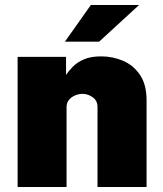

<svg xmlns="http://www.w3.org/2000/svg" viewBox="-20 -743 648 763"><path d="M50 0V-517H242.5V-445.5Q253.5 -462 270.5 -479Q287.5 -496 314.5 -507.5Q341.5 -519 382 -519Q427.5 -519 468.8 -501.5Q510 -484 536.2 -445.5Q562.5 -407 562.5 -344V0H367.5V-317.5Q367.5 -343 348.5 -356.5Q329.5 -370 307.5 -370Q293.5 -370 278.8 -364Q264 -358 254.2 -346.2Q244.5 -334.5 244.5 -317.5V0ZM341 -723H532.5L374 -577.5H238Z"/></svg>

Font: Public Sans Black
Style: Regular
Weight: 900
Designer: The Public Sans Project Authors: Dan O. Williams and USWDS (Libre Franklin designed by Pablo Impallari and Rodrigo Fuenz
Version: Version 1.007